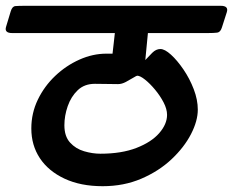

<svg xmlns="http://www.w3.org/2000/svg" viewBox="-86 -626 804 662"><path d="M268 16Q192 16 136.5 -10Q81 -36 51.5 -80.5Q22 -125 22 -183Q22 -236 44.5 -282.5Q67 -329 104.5 -364.5Q142 -400 188 -420.5Q234 -441 281 -441Q286 -441 291.5 -441Q297 -441 302 -441Q304 -458 306 -476Q308 -494 310 -512H-44Q-72 -512 -65 -534L-49 -587Q-44 -604 -33 -605Q-22 -606 0 -606H675Q703 -606 696 -584L679 -531Q674 -515 663 -513.5Q652 -512 630 -512H424L415 -419Q426 -431 439 -444Q452 -457 467 -457Q482 -457 503.5 -437.5Q525 -418 546.5 -386.5Q568 -355 582 -318.5Q596 -282 596 -248Q596 -209 572.5 -163.5Q549 -118 505.5 -77Q462 -36 401.5 -10Q341 16 268 16ZM260 -96Q333 -96 384.5 -116Q436 -136 463 -167Q490 -198 490 -230Q490 -250 478 -273Q466 -296 448.5 -317Q431 -338 414 -351.5Q397 -365 387 -365Q385 -365 373.5 -358Q362 -351 348 -343.5Q334 -336 321 -336Q300 -336 282 -336.5Q264 -337 241 -337Q205 -337 182 -315Q159 -293 147.5 -260Q136 -227 136 -194Q136 -156 155.5 -134.5Q175 -113 204 -104.5Q233 -96 260 -96Z"/></svg>

Font: Alkatra
Style: Regular
Weight: 400
Designer: Suman Bhandary
Version: Version 1.100;gftools[0.9.22]